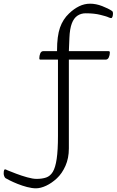

<svg xmlns="http://www.w3.org/2000/svg" viewBox="-210 -776 632 1040"><path d="M-15 244Q-37 244 -63.5 237Q-90 230 -115 220Q-140 210 -157.5 201Q-175 192 -180 189Q-184 186 -187 178.5Q-190 171 -190 164Q-190 150 -187.5 145.5Q-185 141 -183 141Q-181 141 -176.5 143Q-172 145 -168 147Q-151 154 -122 165Q-93 176 -62.5 184.5Q-32 193 -12 193Q18 193 40 185.5Q62 178 76 155Q90 132 97 85Q104 38 104 -40V-453H10Q6 -453 4.5 -454.5Q3 -456 3 -461Q3 -474 8 -486.5Q13 -499 25 -499H99V-504Q99 -581 115 -626.5Q131 -672 164 -703Q190 -728 218.5 -742Q247 -756 278 -756Q310 -756 343.5 -743Q377 -730 396 -717Q400 -714 401 -711Q402 -708 402 -703Q402 -694 399.5 -686Q397 -678 392 -678Q388 -678 380.5 -681Q373 -684 371 -685Q367 -687 334 -695.5Q301 -704 254 -704Q229 -704 209.5 -691Q190 -678 179 -649Q168 -620 166 -571L163 -499H377Q381 -499 383 -497.5Q385 -496 385 -491Q385 -478 379.5 -465.5Q374 -453 362 -453H163V28Q163 81 144.5 122.5Q126 164 98 190Q70 216 40 230Q10 244 -15 244Z"/></svg>

Font: Briem Hand Thin
Style: Regular
Weight: 100
Designer: Gunnlaugur SE Briem, Eben Sorkin
Foundry: Sorkin Type Co.
Version: Version 1.003